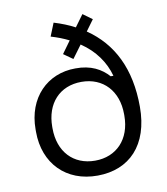

<svg xmlns="http://www.w3.org/2000/svg" viewBox="-84 -815 784 900"><g transform="rotate(-10 307.5 -365.0)"><path d="M309 14C460 13 559 -87 559 -269C559 -451 494 -579 375 -660L413 -712L369 -744L328 -688C298 -704 265 -717 229 -728L204 -666C235 -657 263 -646 289 -633L247 -575L291 -544L336 -605C403 -560 444 -500 462 -434H449C415 -472 366 -500 292 -499C158 -499 59 -400 59 -250V-238C59 -87 159 15 309 14ZM138 -241V-248C138 -359 205 -432 309 -432C412 -432 480 -359 480 -248V-241C480 -129 411 -57 309 -57C206 -57 138 -129 138 -241Z"/></g></svg>

Font: Meta Space
Style: Regular
Weight: 400
Designer: Meta Pool / Florian Karsten
Foundry: Meta Pool / Florian Karsten
Version: Version 2.000;Glyphs 3.1.1 (3137)